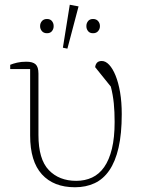

<svg xmlns="http://www.w3.org/2000/svg" viewBox="-20 -777 613 809"><path d="M23 -504Q35 -509 52 -513Q69 -517 91 -517Q118 -517 130 -506Q142 -495 142 -467V-208Q142 -106 185.5 -60.5Q229 -15 301 -15Q338 -15 368 -29Q398 -43 419 -73Q440 -103 451.5 -150Q463 -197 463 -263Q463 -306 459.5 -341.5Q456 -377 447 -412L381 -494Q382 -505 388.5 -512.5Q395 -520 409 -520Q425 -520 440 -504Q455 -488 467 -458.5Q479 -429 486 -388Q493 -347 493 -296Q493 -213 479.5 -154.5Q466 -96 440.5 -59Q415 -22 378.5 -5Q342 12 296 12Q206 12 156.5 -42.5Q107 -97 107 -206V-486H23ZM178 -637Q164 -637 156.5 -646Q149 -655 149 -666V-668Q149 -679 156.5 -688Q164 -697 178 -697Q192 -697 199 -688Q206 -679 206 -668V-666Q206 -655 199 -646Q192 -637 178 -637ZM372 -637Q358 -637 351 -646Q344 -655 344 -666V-668Q344 -679 351 -688Q358 -697 372 -697Q386 -697 393.5 -688Q401 -679 401 -668V-666Q401 -655 393.5 -646Q386 -637 372 -637ZM245 -576 274 -757 311 -750 264 -572Z"/></svg>

Font: IBM Plex Serif ExtLt
Style: Regular
Weight: 200
Designer: Mike Abbink, Paul van der Laan, Pieter van Rosmalen
Foundry: Bold Monday
Version: Version 3.001